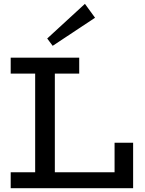

<svg xmlns="http://www.w3.org/2000/svg" viewBox="-20 -989 764 1009"><path d="M36.2 0V-83.8H582.1V-238.9H679.6V0ZM164.8 -46.6V-633.8H268.2V-46.6ZM36.2 -602.2V-686H396.3V-602.2ZM256.8 -748.2 228.1 -786.7 426.3 -968.8 479.5 -895.7Z"/></svg>

Font: BioRhyme ExtraBold
Style: Regular
Weight: 800
Designer: Aoife Mooney
Foundry: Aoife Mooney Type
Version: Version 1.600;gftools[0.9.33]